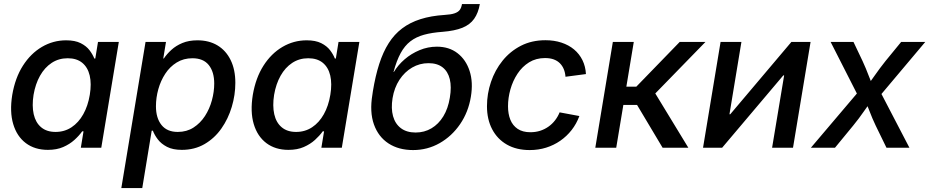

<svg xmlns="http://www.w3.org/2000/svg" viewBox="-20 -748 4704 972"><path d="M222.7 10.7Q156.2 10.7 110.8 -23.4Q65.4 -57.6 46.9 -119.9Q28.3 -182.1 42 -267.6Q56.6 -353.5 95.9 -415.3Q135.3 -477.1 192.1 -510.5Q249 -543.9 314.9 -543.9Q359.9 -543.9 388.4 -529.5Q417 -515.1 433.1 -493.9Q449.2 -472.7 457.5 -451.7H462.4L476.1 -535.6H581.5L492.7 0H389.2L402.8 -83H396Q380.4 -61 356.7 -39.6Q333 -18.1 300 -3.7Q267.1 10.7 222.7 10.7ZM261.2 -80.1Q306.6 -80.1 342.3 -103.8Q377.9 -127.4 401.6 -169.7Q425.3 -211.9 434.6 -268.1Q443.8 -324.2 434.1 -365.7Q424.3 -407.2 396.2 -430.2Q368.2 -453.1 322.8 -453.1Q277.3 -453.1 241.7 -429.7Q206.1 -406.2 182.6 -364.5Q159.2 -322.8 149.9 -268.1Q141.1 -212.4 150.6 -169.9Q160.2 -127.4 188.2 -103.8Q216.3 -80.1 261.2 -80.1Z M594.2 204.1 716.8 -535.6H820.3L806.6 -452.1H809.6Q824.7 -474.6 847.7 -495.6Q870.6 -516.6 903.3 -530.3Q936 -543.9 979.5 -543.9Q1038.1 -543.9 1081.1 -518.1Q1124 -492.2 1147.7 -443.8Q1171.4 -395.5 1171.4 -328.6Q1171.4 -267.1 1153.3 -206.8Q1135.3 -146.5 1100.8 -97.4Q1066.4 -48.3 1015.9 -18.8Q965.3 10.7 900.4 10.7Q855 10.7 825.4 -4.6Q795.9 -20 779.1 -42.2Q762.2 -64.5 753.9 -86.4H748L700.2 204.1ZM879.9 -80.1Q925.3 -80.1 959.7 -102.3Q994.1 -124.5 1017.6 -160.6Q1041 -196.8 1052.7 -240Q1064.5 -283.2 1064.5 -325.2Q1064.5 -384.3 1036.9 -418.7Q1009.3 -453.1 954.1 -453.1Q909.2 -453.1 874.5 -431.6Q839.8 -410.2 816.7 -374.8Q793.5 -339.4 781.5 -296.4Q769.5 -253.4 769.5 -210Q769.5 -150.4 797.6 -115.2Q825.7 -80.1 879.9 -80.1Z M1440.4 10.7Q1374 10.7 1328.6 -23.4Q1283.2 -57.6 1264.6 -119.9Q1246.1 -182.1 1259.8 -267.6Q1274.4 -353.5 1313.7 -415.3Q1353 -477.1 1409.9 -510.5Q1466.8 -543.9 1532.7 -543.9Q1577.6 -543.9 1606.2 -529.5Q1634.8 -515.1 1650.9 -493.9Q1667 -472.7 1675.3 -451.7H1680.2L1693.8 -535.6H1799.3L1710.4 0H1606.9L1620.6 -83H1613.8Q1598.1 -61 1574.5 -39.6Q1550.8 -18.1 1517.8 -3.7Q1484.9 10.7 1440.4 10.7ZM1479 -80.1Q1524.4 -80.1 1560.1 -103.8Q1595.7 -127.4 1619.4 -169.7Q1643.1 -211.9 1652.3 -268.1Q1661.6 -324.2 1651.9 -365.7Q1642.1 -407.2 1614 -430.2Q1585.9 -453.1 1540.5 -453.1Q1495.1 -453.1 1459.5 -429.7Q1423.8 -406.2 1400.4 -364.5Q1377 -322.8 1367.7 -268.1Q1358.9 -212.4 1368.4 -169.9Q1377.9 -127.4 1406 -103.8Q1434.1 -80.1 1479 -80.1Z M2071.3 11.7Q1998.5 11.7 1947 -21.7Q1895.5 -55.2 1873 -118.2Q1850.6 -181.2 1865.2 -268.6L1867.7 -286.1Q1880.4 -363.8 1899.9 -424.3Q1919.4 -484.9 1947.8 -529.5Q1976.1 -574.2 2015.9 -604.2Q2055.7 -634.3 2108.9 -651.1Q2162.1 -668 2230.5 -672.4Q2263.7 -674.3 2281.7 -680.7Q2299.8 -687 2307.9 -698.2Q2315.9 -709.5 2318.8 -727.5H2409.2Q2401.4 -682.6 2380.4 -652.8Q2359.4 -623 2320.8 -607.4Q2282.2 -591.8 2220.7 -586.9Q2166 -583 2126.2 -572Q2086.4 -561 2057.6 -538.8Q2028.8 -516.6 2008.3 -479Q1987.8 -441.4 1972.2 -383.8H1974.1Q1995.1 -418.9 2028.6 -447.8Q2062 -476.6 2104 -494.1Q2146 -511.7 2191.9 -511.7Q2253.4 -511.7 2296.1 -478.8Q2338.9 -445.8 2357.4 -388.7Q2376 -331.5 2363.8 -258.3Q2351.1 -180.7 2309.3 -119.6Q2267.6 -58.6 2205.8 -23.4Q2144 11.7 2071.3 11.7ZM2084 -77.1Q2128.4 -77.1 2164.3 -98.4Q2200.2 -119.6 2224.4 -159.2Q2248.5 -198.7 2257.3 -253.4Q2266.6 -308.1 2257.1 -347.2Q2247.6 -386.2 2220.5 -407.2Q2193.4 -428.2 2149.4 -428.2Q2104.5 -428.2 2066.4 -406Q2028.3 -383.8 2002.2 -344Q1976.1 -304.2 1967.3 -251Q1959 -199.2 1969.7 -160.2Q1980.5 -121.1 2009.5 -99.1Q2038.6 -77.1 2084 -77.1Z M2661.6 11.7Q2594.7 11.7 2546.4 -15.9Q2498 -43.5 2471.7 -93.5Q2445.3 -143.6 2445.3 -210.4Q2445.3 -273.4 2465.6 -333.3Q2485.8 -393.1 2524.2 -440.7Q2562.5 -488.3 2617.2 -516.4Q2671.9 -544.4 2741.2 -544.4Q2785.6 -544.4 2822.5 -532.2Q2859.4 -520 2886.2 -497.6Q2913.1 -475.1 2928.7 -443.4Q2944.3 -411.6 2946.3 -373L2842.8 -359.4Q2841.3 -380.4 2834.2 -397.7Q2827.1 -415 2814.5 -427.7Q2801.8 -440.4 2783.2 -447.3Q2764.6 -454.1 2739.3 -454.1Q2693.4 -454.1 2658.4 -432.4Q2623.5 -410.6 2599.9 -374.8Q2576.2 -338.9 2564 -295.7Q2551.8 -252.4 2551.8 -210Q2551.8 -171.4 2563.7 -141.8Q2575.7 -112.3 2600.8 -95.5Q2626 -78.6 2665 -78.6Q2691.4 -78.6 2714.4 -85.9Q2737.3 -93.3 2756.3 -106.7Q2775.4 -120.1 2789.8 -138.7Q2804.2 -157.2 2813 -179.2L2913.1 -160.6Q2898.4 -121.1 2873.8 -89.6Q2849.1 -58.1 2816.4 -35.4Q2783.7 -12.7 2744.6 -0.5Q2705.6 11.7 2661.6 11.7Z M2993.7 0 3082.5 -535.6H3188.5L3150.9 -309.1H3201.2L3420.9 -535.6H3551.3L3297.4 -274.9L3464.8 0H3334.5L3205.1 -216.8H3135.7L3099.6 0Z M3994.6 0H3888.7L3949.7 -366.2H3945.3L3635.7 0H3539.1L3627.9 -535.6H3733.4L3672.9 -169.4H3676.8L3986.3 -535.6H4083.5Z M4085 0 4350.6 -313 4337.4 -236.3 4185.1 -535.6H4300.8L4346.7 -439Q4364.3 -400.9 4377.4 -365.7Q4390.6 -330.6 4404.8 -296.9H4357.9Q4383.8 -330.6 4408.2 -365.7Q4432.6 -400.9 4462.9 -439L4542 -535.6H4664.1L4410.6 -234.4L4422.9 -309.6L4584 0H4467.8L4413.1 -112.3Q4395.5 -149.4 4382.6 -183.6Q4369.6 -217.8 4355 -250H4401.9Q4376.5 -217.8 4353 -183.6Q4329.6 -149.4 4299.3 -112.3L4207 0Z"/></svg>

Font: Inter 20pt Medium
Style: Italic
Weight: 500
Italic angle: -9.3988°
Version: Version 4.001;git-66647c0bb